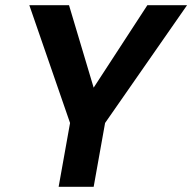

<svg xmlns="http://www.w3.org/2000/svg" viewBox="-20 -720 741 740"><path d="M206 0 250 -246 93 -700H246L344 -372L335 -373L548 -700H701L385 -246L341 0Z"/></svg>

Font: DM Sans 12pt
Style: Bold Italic
Weight: 700
Italic angle: -10°
Version: Version 4.004;gftools[0.9.30]